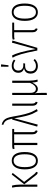

<svg xmlns="http://www.w3.org/2000/svg" viewBox="1478 -2274 995 3991"><g transform="rotate(-90 1975.5 -278.5)"><path d="M190 -274 351 -66Q365 -48 375.5 -39Q386 -30 399 -26L386 9Q365 6 350.5 -5.5Q336 -17 318 -42L140 -272L343 -532L377 -513ZM134 -356V0H89V-355Q89 -449 71 -523L112 -528Q134 -454 134 -356Z M811 -263Q811 -130 763 -59.5Q715 11 630 11Q545 11 497.5 -59Q450 -129 450 -260Q450 -393 498 -462.5Q546 -532 631 -532Q717 -532 764 -464.5Q811 -397 811 -263ZM497 -260Q497 -143 531.5 -86Q566 -29 630 -29Q764 -29 764 -263Q764 -493 631 -493Q567 -493 532 -436.5Q497 -380 497 -260Z M1224 -482V-108Q1224 -75 1233 -58Q1242 -41 1263 -30L1249 7Q1211 -7 1195 -32.5Q1179 -58 1179 -105V-482L1001 -481V0H956V-481H944Q921 -481 909.5 -479.5Q898 -478 882 -472L870 -509Q887 -517 902.5 -519.5Q918 -522 946 -522H1291V-482Z M1548 -508Q1574 -352 1599 -258Q1624 -164 1646.5 -115Q1669 -66 1703 -9L1662 8Q1628 -51 1605.5 -100.5Q1583 -150 1559.5 -241.5Q1536 -333 1513 -481L1381 8L1339 -3L1485 -522H1504Q1488 -608 1461.5 -649Q1435 -690 1376 -707L1382 -741Q1435 -728 1467 -701Q1499 -674 1517 -628.5Q1535 -583 1548 -508Z M1818 -108Q1818 -75 1827 -58Q1836 -41 1857 -30L1843 7Q1805 -7 1789 -32.5Q1773 -58 1773 -105V-522H1818Z M2276 8Q2265 -25 2260.5 -48.5Q2256 -72 2255 -107Q2201 11 2121 11Q2058 11 2032 -51Q2040 2 2040 74V195L1996 199V-522H2041V-148Q2041 -86 2064 -58Q2087 -30 2123 -30Q2199 -30 2249 -153V-522H2294V-176Q2294 -78 2317 3Z M2733 -486 2712 -457Q2687 -475 2662 -484Q2637 -493 2605 -493Q2557 -493 2530.5 -466.5Q2504 -440 2504 -394Q2504 -349 2532 -320.5Q2560 -292 2607 -292H2656L2651 -254H2604Q2545 -254 2516.5 -226Q2488 -198 2488 -140Q2488 -87 2518 -58Q2548 -29 2600 -29Q2638 -29 2665 -41.5Q2692 -54 2720 -79L2745 -52Q2715 -22 2679.5 -5.5Q2644 11 2598 11Q2528 11 2484.5 -29.5Q2441 -70 2441 -140Q2441 -201 2471 -234.5Q2501 -268 2552 -276Q2458 -301 2458 -396Q2458 -459 2498 -495.5Q2538 -532 2602 -532Q2676 -532 2733 -486ZM2585 -756 2633 -753 2615 -600H2584Z M2950 -39 3084 -528 3128 -518 2977 0H2921Q2880 -215 2845 -334.5Q2810 -454 2771 -513L2814 -528Q2887 -410 2950 -39Z M3345 -481V-108Q3345 -75 3353.5 -58Q3362 -41 3383 -30L3370 7Q3332 -7 3316 -32.5Q3300 -58 3300 -105V-481H3219Q3196 -481 3184.5 -479.5Q3173 -478 3157 -472L3145 -509Q3162 -517 3178 -519.5Q3194 -522 3222 -522H3501V-482Z M3898 -263Q3898 -130 3850 -59.5Q3802 11 3717 11Q3632 11 3584.5 -59Q3537 -129 3537 -260Q3537 -393 3585 -462.5Q3633 -532 3718 -532Q3804 -532 3851 -464.5Q3898 -397 3898 -263ZM3584 -260Q3584 -143 3618.5 -86Q3653 -29 3717 -29Q3851 -29 3851 -263Q3851 -493 3718 -493Q3654 -493 3619 -436.5Q3584 -380 3584 -260Z"/></g></svg>

Font: Fira Sans Extra Condensed ExtraLight
Style: Regular
Weight: 275
Width: 1
Designer: Carrois Corporate & Edenspiekermann AG
Foundry: Carrois Corporate GbR & Edenspiekermann AG
Version: Version 4.203